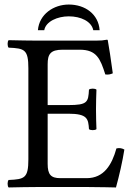

<svg xmlns="http://www.w3.org/2000/svg" viewBox="-20 -824 597 846"><path d="M147 -691H175C182 -730 234 -752 283 -752C336 -752 383 -730 391 -691H419C414 -761 356 -804 283 -804C217 -804 153 -762 147 -691ZM281 -361H190V-541C190 -585 202 -605 256 -605H331C406 -605 422 -565 444 -496C456.4 -494.2 467.2 -496.3 477 -501C472 -542 457 -638 455 -646C455 -648 454 -649 451 -649C434 -646 426 -645 402 -645H147C116.5 -645 58 -646 18 -647C12 -641 12 -620 18 -614C88 -611 105 -606 105 -523V-122C105 -39 88 -34 18 -31C12 -25 12 -4 18 2C55 1 115 0 148 0H363C411 0 491 2 491 2C505 -48 520 -114 528 -165C517.6 -171 506.1 -173.2 493 -170C473 -98 438 -39 362 -39H246C204 -39 190 -55 190 -102V-323H281C366 -323 369 -300 372 -255C378 -249 399 -249 405 -255C404 -281 403 -308.7 403 -343C403 -371 404 -405 405 -429C399 -435 378 -435 372 -429C369 -374 366 -361 281 -361Z"/></svg>

Font: Libertinus Serif
Style: Regular
Weight: 400
Designer: Philipp H. Poll
Foundry: Khaled Hosny
Version: Version 6.2